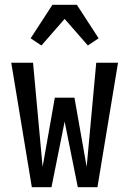

<svg xmlns="http://www.w3.org/2000/svg" viewBox="-20 -782 540 802"><path d="M113 0 27 -520H118L158 -85L209 -374H291L342 -85L382 -520H473L387 0H305L250 -274L195 0ZM153 -592 108 -622 199 -762H301L392 -622L347 -592L250 -703Z"/></svg>

Font: Iosevka Term Medium
Style: Regular
Weight: 500
Monospace: yes
Designer: Belleve Invis
Foundry: Belleve Invis
Version: Version 26.3.1